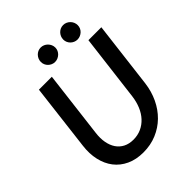

<svg xmlns="http://www.w3.org/2000/svg" viewBox="-247 -1035 1182 1182"><g transform="rotate(-45 344.0 -444.0)"><path d="M317.5 -90.5Q355 -90.5 386.2 -104.8Q417.5 -119 441.2 -144.8Q465 -170.5 480 -206.2Q495 -242 500.5 -285L554 -720H666.5L613.5 -285Q605.5 -222 580 -168.2Q554.5 -114.5 514.5 -75.2Q474.5 -36 421.5 -13.8Q368.5 8.5 305.5 8.5Q242.5 8.5 195 -13.8Q147.5 -36 117.2 -75.2Q87 -114.5 74.8 -168.2Q62.5 -222 70.5 -285L123 -720H235.5L182.5 -285Q177 -242 183.5 -206.2Q190 -170.5 207.2 -144.8Q224.5 -119 252.2 -104.8Q280 -90.5 317.5 -90.5ZM378 -832Q378 -819 372.8 -807.8Q367.5 -796.5 358.8 -788.2Q350 -780 338.5 -775Q327 -770 314 -770Q301.5 -770 290.2 -775Q279 -780 270.5 -788.2Q262 -796.5 257 -807.8Q252 -819 252 -832Q252 -845 257 -856.8Q262 -868.5 270.5 -877.2Q279 -886 290.2 -891Q301.5 -896 314 -896Q327 -896 338.5 -891Q350 -886 358.8 -877.2Q367.5 -868.5 372.8 -856.8Q378 -845 378 -832ZM573 -832Q573 -819 568 -807.8Q563 -796.5 554.2 -788.2Q545.5 -780 534 -775Q522.5 -770 509.5 -770Q496.5 -770 485.2 -775Q474 -780 465.5 -788.2Q457 -796.5 452 -807.8Q447 -819 447 -832Q447 -845 452 -856.8Q457 -868.5 465.5 -877.2Q474 -886 485.2 -891Q496.5 -896 509.5 -896Q522.5 -896 534 -891Q545.5 -886 554.2 -877.2Q563 -868.5 568 -856.8Q573 -845 573 -832Z"/></g></svg>

Font: Lato 2
Style: Italic
Weight: 600
Italic angle: -7°
Designer: Lukasz Dziedzic with Adam Twardoch and Botio Nikoltchev
Foundry: tyPoland Lukasz Dziedzic
Version: Version 2.015; 2015-08-06; http://www.latofonts.com/